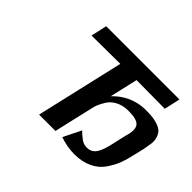

<svg xmlns="http://www.w3.org/2000/svg" viewBox="-146 -943 1212 1212"><g transform="rotate(45 460.0 -337.0)"><path d="M170 -587 194 -694H848L824 -587L570 -589L527 -402Q612 -491 732 -497H762Q815 -496 850 -484.5Q885 -473 899 -454.5Q913 -436 918 -411Q923 -386 917 -358Q917 -357 909 -312L893 -245Q882 -194 867.5 -155Q853 -116 823.5 -72.5Q794 -29 742.5 -4.5Q691 20 621 20Q561 20 493 -3L552 -122Q571 -101 588 -90Q618 -62 660 -66Q696 -70 716 -104Q736 -138 750 -207L765 -273Q771 -301 776 -316Q788 -369 766 -392.5Q744 -416 671 -416Q622 -416 585.5 -396.5Q549 -377 531 -346.5Q513 -316 506 -298Q499 -280 496 -264L435 0H289L425 -589Z"/></g></svg>

Font: Coval
Style: ExtraBold Italic
Weight: 800
Foundry: Context Ltd
Version: Version 001.000